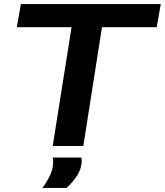

<svg xmlns="http://www.w3.org/2000/svg" viewBox="-20 -720 813 947"><path d="M753 -586H483L391 0H240L333 -586H63L83 -700H773ZM240 57H381Q384 68 383 79Q380 117 358.5 149Q337 181 308 207H189Q211 178 226 146.5Q241 115 242 84Q243 69 240 57Z"/></svg>

Font: Georama Extended SemiBold
Style: Italic
Weight: 600
Width: 7
Italic angle: -9°
Designer: Jean-Baptiste Levee
Foundry: Production Type
Version: Version 1.000